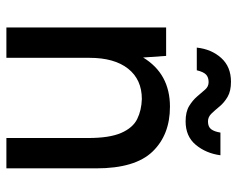

<svg xmlns="http://www.w3.org/2000/svg" viewBox="-91 -652 743 601"><g transform="rotate(90 280.5 -351.5)"><path d="M66 0V-500H155L160 -428Q211 -512 314 -512Q402 -512 454.5 -457.5Q507 -403 507 -281V0H412V-256Q412 -323 396 -359.5Q380 -396 352.5 -409.5Q325 -423 290 -424Q229 -424 195 -381Q161 -338 161 -260V0ZM360 -561Q330 -561 312 -572Q294 -583 282 -597Q270 -611 260.5 -622Q251 -633 237 -633Q222 -633 213.5 -625Q205 -617 200 -596H129Q134 -642 161.5 -672.5Q189 -703 236 -703Q265 -703 283 -692.5Q301 -682 313 -667.5Q325 -653 335.5 -642Q346 -631 360 -631Q377 -631 384.5 -641Q392 -651 395 -670H466Q460 -625 433.5 -593Q407 -561 360 -561Z"/></g></svg>

Font: Figtree Medium
Style: Regular
Weight: 500
Designer: Erik Kennedy
Foundry: Erik Kennedy
Version: Version 2.001; ttfautohint (v1.8.4.7-5d5b);gftools[0.9.27]